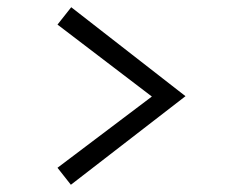

<svg xmlns="http://www.w3.org/2000/svg" viewBox="-20 -614 640 531"><path d="M177 -594 493 -348 176 -103 139 -150 400 -347 139 -546Z"/></svg>

Font: Red Hat Text VF
Style: Regular
Weight: 400
Designer: Pentagram, MCKL
Foundry: Pentagram, MCKL
Version: Version 1.023